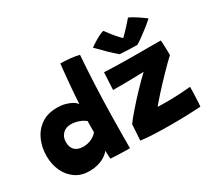

<svg xmlns="http://www.w3.org/2000/svg" viewBox="-146 -1031 1426 1295"><g transform="rotate(-30 567.0 -383.0)"><path d="M383 -1.5Q382.5 -8 381.8 -19.8Q381 -31.5 380.8 -44Q380.5 -56.5 380.5 -65Q374 -56 361 -44.8Q348 -33.5 328.2 -23Q308.5 -12.5 281.5 -5.8Q254.5 1 219.5 1Q158 1 112.8 -30.2Q67.5 -61.5 43.2 -114.2Q19 -167 19 -231.5Q19 -297 43.5 -353.2Q68 -409.5 117.8 -444.5Q167.5 -479.5 242.5 -479.5Q277.5 -479.5 306.8 -471.5Q336 -463.5 356.8 -451Q377.5 -438.5 386 -424.5Q387.5 -454.5 390.2 -491.2Q393 -528 396.2 -566.2Q399.5 -604.5 402.8 -638Q406 -671.5 408.5 -695.2Q411 -719 412 -726.5Q444 -726.5 484.2 -722.8Q524.5 -719 556 -710.5Q547.5 -596.5 542.5 -483Q537.5 -369.5 535.2 -249.8Q533 -130 533 3.5Q520.5 3.5 491.5 3Q462.5 2.5 432 1.2Q401.5 0 383 -1.5ZM267 -162.5Q284 -162.5 300 -166Q316 -169.5 330 -176Q344 -182.5 356 -191.5Q368 -200.5 376.5 -211.5Q376.5 -221 376.5 -233Q376.5 -245 376.5 -257Q376.5 -269 376.8 -279.5Q377 -290 377.5 -297Q367 -307.5 348.8 -316.5Q330.5 -325.5 309.5 -330.8Q288.5 -336 268 -336Q227 -336 203 -311.2Q179 -286.5 179 -247.5Q179 -206.5 201.8 -184.5Q224.5 -162.5 267 -162.5ZM1084 -1.5Q1045.5 1 984.5 3Q923.5 5 857.5 5Q791 5 726.8 2.5Q662.5 0 619 -6L626.5 -129.5Q636 -143.5 652 -163Q668 -182.5 688 -205.5Q708 -228.5 730.8 -253.8Q753.5 -279 777.8 -304.2Q802 -329.5 825.2 -353.2Q848.5 -377 870 -396.5Q860 -396.5 838 -396Q816 -395.5 788.5 -394.8Q761 -394 734 -393.8Q707 -393.5 687 -393.5Q677.5 -393.5 668.2 -393.5Q659 -393.5 651 -393.5Q643 -393.5 637.5 -393.5Q632 -393.5 630.5 -393.5L637.5 -528Q655 -527 683.5 -526Q712 -525 745.2 -524.2Q778.5 -523.5 811.2 -523Q844 -522.5 870 -522.5Q923 -522.5 979.8 -522.5Q1036.5 -522.5 1076 -522Q1077 -518.5 1077.8 -502.8Q1078.5 -487 1079.2 -467.2Q1080 -447.5 1080.2 -430.2Q1080.5 -413 1080.5 -406Q1062 -389.5 1039 -366.5Q1016 -343.5 991.2 -318Q966.5 -292.5 942 -266.5Q917.5 -240.5 896.2 -216.8Q875 -193 858.8 -174.5Q842.5 -156 834 -144.5Q845 -144 871.5 -143.8Q898 -143.5 916 -143.5Q945 -143.5 978.2 -145Q1011.5 -146.5 1041.2 -148.8Q1071 -151 1091 -152.5Q1091 -147.5 1090.5 -126.5Q1090 -105.5 1089 -79Q1088 -52.5 1086.8 -30.5Q1085.5 -8.5 1084 -1.5ZM962 -766.5Q976 -760.5 994.5 -749.8Q1013 -739 1031 -726.8Q1049 -714.5 1062.2 -704.8Q1075.5 -695 1079 -692Q1056.5 -671.5 1025.8 -647.2Q995 -623 967.2 -603.2Q939.5 -583.5 925 -575.5Q906.5 -575.5 880.2 -576.2Q854 -577 829.5 -578.2Q805 -579.5 789.5 -580.5Q757 -608 724.8 -639.2Q692.5 -670.5 655.5 -709Q667.5 -717 687.8 -730.2Q708 -743.5 730.8 -755.5Q753.5 -767.5 772.5 -772.5Q786 -754 800 -736Q814 -718 827.2 -702.5Q840.5 -687 851.5 -675.8Q862.5 -664.5 869 -659H861Q866.5 -663.5 882.8 -680Q899 -696.5 920.2 -719.2Q941.5 -742 962 -766.5Z"/></g></svg>

Font: Grandstander Thin ExtraBold
Style: Regular
Weight: 800
Version: Version 1.200